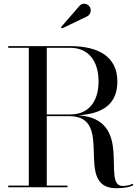

<svg xmlns="http://www.w3.org/2000/svg" viewBox="-20 -995 746 1020"><path d="M444 -908.5C460.5 -916.5 467 -941 457.5 -957.5C448 -974 420.5 -985 401.5 -963L304 -850.5L309.5 -844ZM23.5 -9V0H338.5V-9H228.5V-378H348.5C594.5 -378 365.5 5 598.5 5C641 5 672.5 -2 688.5 -11L685 -19C671.5 -12 653 -7 632 -7C515 -7 696.5 -362.5 396 -382.5C530 -391 603.5 -444.5 603.5 -562.5C603.5 -692.5 504.5 -750 353.5 -750H23.5V-741H133V-9ZM353.5 -741C449.5 -741 503.5 -671.5 503.5 -562.5C503.5 -453.5 449.5 -387 353.5 -387H228.5V-741Z"/></svg>

Font: Bodoni* 24
Style: Regular
Weight: 400
Version: Version 2.3